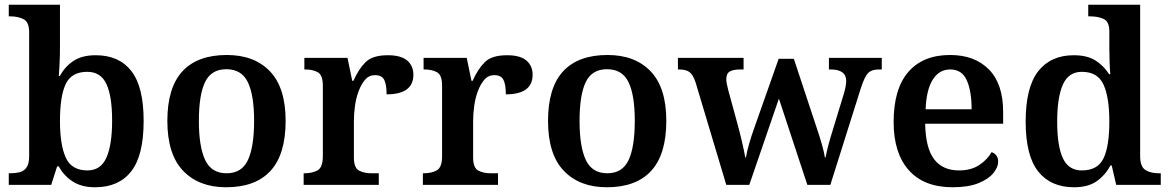

<svg xmlns="http://www.w3.org/2000/svg" viewBox="-20 -780 4934 810"><path d="M381 10Q324 10 286.5 -14.5Q249 -39 228 -78H221L196 0H17V-49H25Q45 -49 63 -53.5Q81 -58 92 -73.5Q103 -89 103 -120V-644Q103 -687 79.5 -699Q56 -711 24 -711H17V-760H233V-584Q233 -566 232.5 -542Q232 -518 230.5 -495Q229 -472 228 -460H233Q254 -499 290 -523Q326 -547 384 -547Q482 -547 534 -480.5Q586 -414 586 -270Q586 -124 533.5 -57Q481 10 381 10ZM349 -61Q405 -61 429 -115Q453 -169 453 -271Q453 -374 429 -425.5Q405 -477 348 -477Q282 -477 257.5 -426Q233 -375 233 -270Q233 -169 257.5 -115Q282 -61 349 -61Z M934 10Q819 10 752.5 -59.5Q686 -129 686 -270Q686 -410 749.5 -479Q813 -548 937 -548Q1053 -548 1119 -479Q1185 -410 1185 -270Q1185 -129 1121.5 -59.5Q1058 10 934 10ZM936 -49Q1000 -49 1026 -105Q1052 -161 1052 -270Q1052 -379 1025.5 -433.5Q999 -488 935 -488Q871 -488 845 -433.5Q819 -379 819 -270Q819 -161 845.5 -105Q872 -49 936 -49Z M1261 0V-49H1264Q1298 -49 1320 -61.5Q1342 -74 1342 -121V-419Q1342 -463 1321 -475Q1300 -487 1267 -487H1264V-536H1446L1466 -439H1471Q1493 -489 1522.5 -518Q1552 -547 1616 -547Q1672 -547 1698 -524.5Q1724 -502 1724 -465Q1724 -382 1611 -382Q1611 -423 1601 -443Q1591 -463 1562 -463Q1537 -463 1520.5 -444Q1504 -425 1493 -395.5Q1482 -366 1477.5 -332.5Q1473 -299 1473 -270V-116Q1473 -72 1494.5 -60.5Q1516 -49 1547 -49H1578V0Z M1764 0V-49H1767Q1801 -49 1823 -61.5Q1845 -74 1845 -121V-419Q1845 -463 1824 -475Q1803 -487 1770 -487H1767V-536H1949L1969 -439H1974Q1996 -489 2025.5 -518Q2055 -547 2119 -547Q2175 -547 2201 -524.5Q2227 -502 2227 -465Q2227 -382 2114 -382Q2114 -423 2104 -443Q2094 -463 2065 -463Q2040 -463 2023.5 -444Q2007 -425 1996 -395.5Q1985 -366 1980.5 -332.5Q1976 -299 1976 -270V-116Q1976 -72 1997.5 -60.5Q2019 -49 2050 -49H2081V0Z M2540 10Q2425 10 2358.5 -59.5Q2292 -129 2292 -270Q2292 -410 2355.5 -479Q2419 -548 2543 -548Q2659 -548 2725 -479Q2791 -410 2791 -270Q2791 -129 2727.5 -59.5Q2664 10 2540 10ZM2542 -49Q2606 -49 2632 -105Q2658 -161 2658 -270Q2658 -379 2631.5 -433.5Q2605 -488 2541 -488Q2477 -488 2451 -433.5Q2425 -379 2425 -270Q2425 -161 2451.5 -105Q2478 -49 2542 -49Z M2914 -434Q2903 -466 2888 -476.5Q2873 -487 2844 -487H2840V-536H3117V-487H3104Q3074 -487 3059 -478.5Q3044 -470 3044 -445Q3044 -437 3046.5 -425Q3049 -413 3052 -401L3091 -258Q3101 -222 3110.5 -181Q3120 -140 3124 -116H3127Q3131 -141 3141 -175.5Q3151 -210 3162 -240L3265 -532H3329L3427 -236Q3437 -207 3447 -172Q3457 -137 3460 -116H3463Q3471 -161 3495 -237L3541 -388Q3545 -401 3547.5 -415.5Q3550 -430 3550 -438Q3550 -487 3484 -487H3477V-536H3700V-487H3687Q3658 -487 3643 -472.5Q3628 -458 3612 -409L3483 0H3386L3266 -364L3141 0H3044Z M3999 10Q3878 10 3814 -62Q3750 -134 3750 -265Q3750 -405 3812 -476.5Q3874 -548 3988 -548Q4092 -548 4152 -487Q4212 -426 4212 -308V-258H3883Q3885 -155 3921 -108Q3957 -61 4026 -61Q4077 -61 4111.5 -84Q4146 -107 4163 -138Q4175 -135 4183 -124.5Q4191 -114 4191 -98Q4191 -75 4171 -50Q4151 -25 4108.5 -7.5Q4066 10 3999 10ZM4079 -319Q4079 -396 4058.5 -441.5Q4038 -487 3989 -487Q3942 -487 3915 -444Q3888 -401 3885 -319Z M4511 10Q4413 10 4360 -56.5Q4307 -123 4307 -267Q4307 -412 4360 -479.5Q4413 -547 4510 -547Q4567 -547 4602 -524.5Q4637 -502 4659 -467H4664Q4662 -491 4661 -521.5Q4660 -552 4660 -578V-647Q4660 -689 4636 -700Q4612 -711 4579 -711H4571V-760H4790V-122Q4790 -77 4812 -63Q4834 -49 4869 -49H4877V0H4689L4670 -82H4665Q4642 -40 4606 -15Q4570 10 4511 10ZM4544 -61Q4611 -61 4635.5 -112Q4660 -163 4660 -268Q4660 -369 4635.5 -423Q4611 -477 4544 -477Q4488 -477 4464 -423Q4440 -369 4440 -267Q4440 -164 4464 -112.5Q4488 -61 4544 -61Z"/></svg>

Font: Noto Serif Telugu SemiBold
Style: Regular
Weight: 600
Designer: Jelle Bosma - Monotype Design Team
Foundry: Monotype Imaging Inc.
Version: Version 2.005; ttfautohint (v1.8.4.7-5d5b)